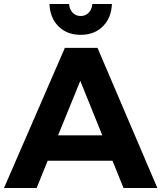

<svg xmlns="http://www.w3.org/2000/svg" viewBox="-23 -939 806 959"><path d="M380 -765Q312 -765 269.5 -807Q227 -849 224 -919H322Q324 -892 340 -875.5Q356 -859 380 -859Q404 -859 420 -875.5Q436 -892 438 -919H536Q533 -849 490.5 -807Q448 -765 380 -765ZM215 -136 160 0H-3L301 -700H464L763 0H594L539 -136ZM378 -535 267 -263H488Z"/></svg>

Font: Montserrat Semi Bold
Style: Regular
Weight: 600
Designer: Julieta Ulanovsky
Foundry: Julieta Ulanovsky
Version: Version 3.001 September 28, 2015